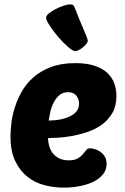

<svg xmlns="http://www.w3.org/2000/svg" viewBox="-20 -849 572 879"><path d="M272 10Q228 10 184.5 -1Q141 -12 106.5 -39Q72 -66 50 -111Q28 -156 28 -224Q28 -249 32 -284Q36 -319 47.5 -356Q59 -393 79.5 -429.5Q100 -466 133 -495Q166 -524 213 -542Q260 -560 325 -560Q377 -560 413 -548Q449 -536 471 -515.5Q493 -495 503 -468Q513 -441 513 -410Q513 -364 494.5 -332Q476 -300 446.5 -278.5Q417 -257 381 -245Q345 -233 310 -226.5Q275 -220 245.5 -218.5Q216 -217 200 -217Q200 -198 205.5 -179.5Q211 -161 222 -147Q233 -133 251 -124Q269 -115 295 -115Q321 -115 335.5 -123.5Q350 -132 359 -142.5Q368 -153 374.5 -161.5Q381 -170 392 -170Q397 -170 409.5 -167.5Q422 -165 435 -157Q448 -149 458 -135Q468 -121 468 -99Q468 -70 450 -49Q432 -28 403.5 -15Q375 -2 340 4Q305 10 272 10ZM291 -427Q269 -427 253.5 -414.5Q238 -402 227.5 -383Q217 -364 211.5 -341Q206 -318 203 -297Q265 -298 303.5 -318Q342 -338 342 -375Q342 -395 329.5 -411Q317 -427 291 -427ZM325 -615Q313 -615 291 -634.5Q269 -654 246.5 -680Q224 -706 207.5 -731.5Q191 -757 191 -768Q191 -777 203.5 -787.5Q216 -798 233.5 -807Q251 -816 270 -822.5Q289 -829 301 -829Q309 -829 313.5 -826.5Q318 -824 322 -814Q332 -788 342.5 -762.5Q353 -737 362 -716Q371 -695 376.5 -680.5Q382 -666 382 -663Q382 -657 375.5 -648.5Q369 -640 360 -632.5Q351 -625 341 -620Q331 -615 325 -615Z"/></svg>

Font: PoetsenOne
Style: Regular
Weight: 400
Designer: Rodrigo Fuenzalida, Pablo Impallari
Foundry: Pablo Impallari, Rodrigo Fuenzalida
Version: Version 1.000; ttfautohint (v0.8) -G 200 -r 50